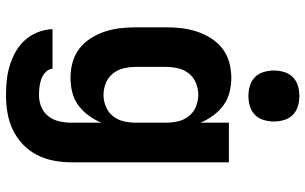

<svg xmlns="http://www.w3.org/2000/svg" viewBox="-209 -586 1018 640"><g transform="rotate(90 300.0 -266.0)"><path d="M298 223Q273 223 248 220.5Q223 218 198.5 210.5Q174 203 152 190.5Q130 178 113.5 159.5Q97 141 87.5 117Q78 93 77 68H209Q210 81 220.5 91Q231 101 244 105.5Q257 110 270.5 111.5Q284 113 298 113Q318 113 337 105Q356 97 368 81Q380 65 384.5 45Q389 25 389 5V-95Q380 -73 365.5 -53Q351 -33 331.5 -18.5Q312 -4 288 2Q264 8 239 8Q213 8 187.5 1Q162 -6 141.5 -22Q121 -38 107 -60.5Q93 -83 85 -107.5Q77 -132 74 -158Q71 -184 71 -210V-310Q71 -336 74 -362Q77 -388 85 -412.5Q93 -437 107 -459.5Q121 -482 141.5 -498Q162 -514 187.5 -521Q213 -528 239 -528Q264 -528 288 -522Q312 -516 331.5 -501.5Q351 -487 365.5 -467Q380 -447 389 -425V-520H521V5Q521 35 515.5 64Q510 93 496.5 119.5Q483 146 461.5 166.5Q440 187 413 200Q386 213 356.5 218Q327 223 298 223ZM296 -102Q316 -102 335.5 -110Q355 -118 367.5 -134Q380 -150 384.5 -170Q389 -190 389 -210V-310Q389 -330 384.5 -350Q380 -370 367.5 -386Q355 -402 335.5 -410Q316 -418 296 -418Q276 -418 256.5 -410Q237 -402 224.5 -386Q212 -370 207.5 -350Q203 -330 203 -310V-210Q203 -190 207.5 -170Q212 -150 224.5 -134Q237 -118 256.5 -110Q276 -102 296 -102ZM300 -585Q283 -585 266 -590Q249 -595 237 -607Q225 -619 220 -636Q215 -653 215 -670Q215 -687 220 -704Q225 -721 237 -733Q249 -745 266 -750Q283 -755 300 -755Q317 -755 334 -750Q351 -745 363 -733Q375 -721 380 -704Q385 -687 385 -670Q385 -653 380 -636Q375 -619 363 -607Q351 -595 334 -590Q317 -585 300 -585Z"/></g></svg>

Font: Iosevka Extrabold Extended
Style: Regular
Weight: 800
Width: 7
Monospace: yes
Designer: Belleve Invis
Foundry: Belleve Invis
Version: Version 32.5.0; ttfautohint (v1.8.4)